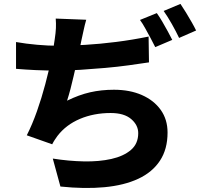

<svg xmlns="http://www.w3.org/2000/svg" viewBox="-20 -891 1040 982"><path d="M421 -790Q413 -762 407.5 -735.5Q402 -709 396 -683Q391 -659 385 -629Q379 -599 371.5 -567Q364 -535 356.5 -501.5Q349 -468 340.5 -436Q332 -404 323 -376Q384 -406 441 -419Q498 -432 563 -432Q644 -432 705.5 -405Q767 -378 802 -329Q837 -280 837 -213Q837 -128 798 -69Q759 -10 687 23.5Q615 57 514 66.5Q413 76 289 63L250 -80Q332 -67 409.5 -65.5Q487 -64 549.5 -78Q612 -92 649.5 -124Q687 -156 687 -210Q687 -251 651 -282Q615 -313 546 -313Q460 -313 389 -283Q318 -253 274 -196Q267 -186 260.5 -176.5Q254 -167 247 -153L117 -199Q145 -254 169 -322Q193 -390 211.5 -460Q230 -530 242.5 -590.5Q255 -651 260 -691Q265 -724 266 -747.5Q267 -771 265 -796ZM62 -676Q113 -667 170 -662Q227 -657 274 -657Q338 -657 414.5 -661.5Q491 -666 574 -676.5Q657 -687 740 -704L742 -572Q696 -565 638 -557Q580 -549 517 -543.5Q454 -538 392 -534Q330 -530 275 -530Q216 -530 162 -532.5Q108 -535 62 -539ZM782 -824Q795 -806 810 -780.5Q825 -755 838.5 -730Q852 -705 861 -687L774 -650Q764 -671 750.5 -695.5Q737 -720 723.5 -745Q710 -770 696 -789ZM903 -871Q916 -852 931.5 -826.5Q947 -801 961 -776.5Q975 -752 983 -735L896 -697Q881 -729 859 -768Q837 -807 817 -835Z"/></svg>

Font: Noto Sans JP ExtraBold
Style: Regular
Weight: 800
Designer: Ryoko NISHIZUKA  (kana, bopomofo & ideographs); Paul D. Hunt (Latin, Greek & Cyrillic); Sandoll Communications , Soo-you
Foundry: Adobe
Version: Version 2.004-H2;hotconv 1.0.118;makeotfexe 2.5.65603